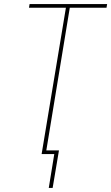

<svg xmlns="http://www.w3.org/2000/svg" viewBox="-20 -755 545 941"><path d="M219 166 246 0H184L303 -717H122L125 -735H505L502 -717H322L207 -18H269L238 166Z"/></svg>

Font: Iosevka Curly Thin Oblique
Style: Regular
Weight: 100
Italic angle: -9°
Monospace: yes
Designer: Belleve Invis
Foundry: Belleve Invis
Version: Version 11.1.0; ttfautohint (v1.8.3)